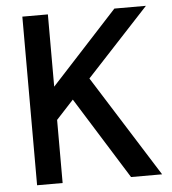

<svg xmlns="http://www.w3.org/2000/svg" viewBox="-51 -747 713 794"><g transform="rotate(-5 305.5 -350.0)"><path d="M71 0V-700H177V-400L453 -700H584L325 -421L590 0H461L249 -340L177 -262V0Z"/></g></svg>

Font: Ultramarine Medium
Style: Regular
Weight: 500
Designer: Colophon Foundry, Jonny Pinhorn
Foundry: Colophon Foundry
Version: Version 1.200; ttfautohint (v1.8.3)